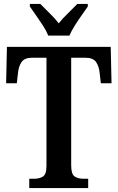

<svg xmlns="http://www.w3.org/2000/svg" viewBox="-20 -951 595 971"><path d="M128 0V-47H152Q179 -47 197 -58Q215 -69 215 -113V-659H142Q104 -659 89 -637Q74 -615 71 -582L65 -530H11L15 -714H540L544 -530H490L484 -582Q481 -615 466 -637Q451 -659 412 -659H340V-115Q340 -70 357.5 -58.5Q375 -47 402 -47H426V0ZM224 -771Q215 -794 198 -820.5Q181 -847 162.5 -873Q144 -899 131 -918V-931H184Q204 -910 231 -884Q258 -858 277 -833Q297 -858 324 -884Q351 -910 371 -931H424V-918Q411 -899 392.5 -873Q374 -847 357.5 -820.5Q341 -794 331 -771Z"/></svg>

Font: Noto Serif Condensed SemiBold
Style: Regular
Weight: 600
Width: 3
Designer: Monotype Design Team
Foundry: Monotype Imaging Inc.
Version: Version 2.013